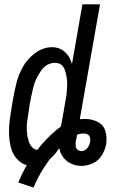

<svg xmlns="http://www.w3.org/2000/svg" viewBox="-20 -755 540 883"><path d="M134 108 64 84Q81 43 103 5Q83 -1 66 -16Q40 -40 31 -73.5Q22 -107 21.5 -143Q21 -179 26.5 -215.5Q32 -252 38 -289Q45 -329 54.5 -369Q64 -409 85 -447Q106 -485 142.5 -511.5Q179 -538 220 -538Q252 -538 275 -519Q298 -500 307 -472Q309 -466 311 -460L359 -735H440L347 -207Q359 -208 372 -208Q403 -208 430 -194Q457 -180 465 -150.5Q473 -121 468 -90Q463 -64 447.5 -39.5Q432 -15 406 -3.5Q380 8 354 8Q327 8 303 -4.5Q279 -17 265 -40Q256 -55 253 -73L249 -69L247 -66Q232 -43 211 -25L208 -22Q193 -1 179.5 20Q166 41 154.5 63.5Q143 86 134 108ZM354 -60Q364 -60 373 -66Q382 -72 387 -81.5Q392 -91 394 -100Q401 -141 364 -141Q349 -141 334 -135V-133Q333 -125 331.5 -118Q330 -111 328 -103Q327 -93 328 -83Q329 -73 336.5 -66.5Q344 -60 354 -60ZM151 -65Q189 -115 240 -158Q249 -165 259 -172L262 -182L286 -319Q288 -340 289 -362Q290 -396 279 -431Q268 -466 233 -466Q194 -466 168 -428.5Q142 -391 133 -353Q124 -315 117 -278Q110 -235 104.5 -193.5Q99 -152 111 -108Q122 -72 151 -65Z"/></svg>

Font: Iosevka SS08
Style: Italic
Weight: 400
Italic angle: -10°
Monospace: yes
Designer: Belleve Invis
Foundry: Belleve Invis
Version: 2.1.0; ttfautohint (v1.8.2)